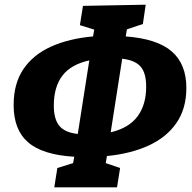

<svg xmlns="http://www.w3.org/2000/svg" viewBox="-20 -777 818 817"><path d="M588 -675 520 -652 515 -622Q649 -612 711 -558Q773 -504 773 -403Q773 -315 731 -254Q689 -193 613 -158Q537 -123 435 -113L430 -83L491 -62L478 20H211L224 -62L291 -83L296 -110Q161 -118 99.5 -171.5Q38 -225 38 -330Q38 -422 80 -483.5Q122 -545 198 -579Q274 -613 376 -622L381 -651L320 -670L333 -752L600 -757ZM602 -408Q602 -467 578 -494Q554 -521 500 -527L451 -214Q528 -232 565 -281.5Q602 -331 602 -408ZM209 -328Q209 -270 232.5 -241.5Q256 -213 311 -207L360 -520Q282 -503 245.5 -455Q209 -407 209 -328Z"/></svg>

Font: Bitter ExtraBold
Style: Italic
Weight: 800
Italic angle: -9°
Designer: Sol Matas, and Bitter project Authors
Foundry: Sol Matas
Version: Version 2.001